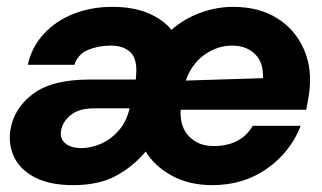

<svg xmlns="http://www.w3.org/2000/svg" viewBox="-20 -528 940 560"><path d="M193 12Q127 12 84 -9.5Q41 -31 22.5 -67.5Q4 -104 10 -147Q20 -212 76 -254Q132 -296 241 -296H376L377 -308Q381 -356 360.5 -375.5Q340 -395 304 -395Q267 -395 237 -382.5Q207 -370 197 -339H61Q73 -392 108.5 -430Q144 -468 195.5 -488Q247 -508 307 -508Q369 -508 412.5 -489.5Q456 -471 480 -441Q518 -474 565 -491Q612 -508 660 -508Q735 -508 788 -475Q841 -442 866.5 -384Q892 -326 881 -252Q879 -236 873 -208H507Q504 -158 531.5 -130Q559 -102 602 -102Q683 -102 717 -161H857Q827 -84 758.5 -36Q690 12 599 12Q532 12 481.5 -15.5Q431 -43 405 -86Q367 -41 317 -14.5Q267 12 193 12ZM522 -293 747 -300Q749 -346 723.5 -370.5Q698 -395 657 -395Q614 -395 576.5 -368.5Q539 -342 522 -293ZM217 -96Q245 -96 274 -108.5Q303 -121 326 -147Q349 -173 358 -212H254Q211 -212 187 -193Q163 -174 158 -147Q154 -123 171 -109.5Q188 -96 217 -96Z"/></svg>

Font: Host Grotesk ExtraBold
Style: Italic
Weight: 800
Italic angle: -8°
Designer: Doğukan Karapınar
Foundry: Element Type
Version: Version 1.003; ttfautohint (v1.8.4.7-5d5b)